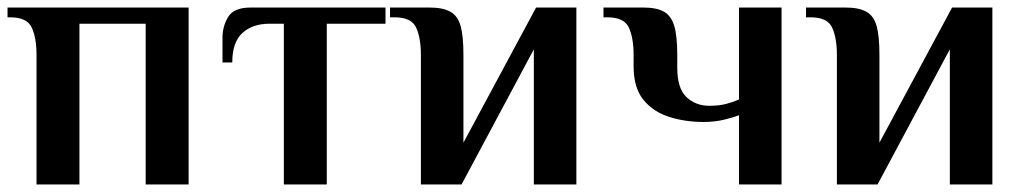

<svg xmlns="http://www.w3.org/2000/svg" viewBox="-20 -490 2721 510"><path d="M77 0V-344Q77 -389 64.5 -416.5Q52 -444 7 -444H0V-470H481V0H367V-427H191V0Z M734 0V-427H696Q651 -427 624 -402.5Q597 -378 597 -324H571V-390Q571 -420 586 -445Q601 -470 646 -470H1004V-427H848V0Z M1098 0V-344Q1098 -389 1085.5 -416.5Q1073 -444 1028 -444H1016V-470H1121Q1156 -470 1176 -459Q1196 -448 1203.5 -421Q1211 -394 1211 -344V-111L1404 -470H1511V0H1398V-359L1206 0Z M1943 0V-184Q1928 -178 1903 -172Q1878 -166 1849 -166Q1800 -166 1757.5 -179.5Q1715 -193 1689 -225Q1663 -257 1663 -314V-344Q1663 -389 1650.5 -416.5Q1638 -444 1593 -444H1583V-470H1689Q1724 -470 1743.5 -459Q1763 -448 1771 -421Q1779 -394 1779 -344V-310Q1779 -255 1803.5 -232Q1828 -209 1864 -209Q1890 -209 1909 -214Q1928 -219 1943 -226V-470H2056V0Z M2203 0V-344Q2203 -389 2190.5 -416.5Q2178 -444 2133 -444H2121V-470H2226Q2261 -470 2281 -459Q2301 -448 2308.5 -421Q2316 -394 2316 -344V-111L2509 -470H2616V0H2503V-359L2311 0Z"/></svg>

Font: El Messiri SemiBold
Style: Regular
Weight: 600
Designer: Mohamed Gaber
Foundry: Kief Type Foundry
Version: Version 2.020; ttfautohint (v1.8.3)